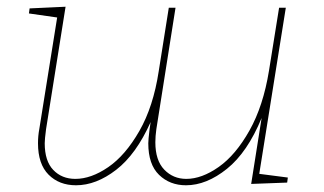

<svg xmlns="http://www.w3.org/2000/svg" viewBox="-20 -545 965 571"><path d="M751 -28 836 -17 834 -2 727 2 758 -194Q716 -92 655 -43Q594 6 533 6Q485 6 453 -25Q421 -56 421 -119Q421 -130 425 -162L428 -182Q385 -86 325.5 -40Q266 6 206 6Q156 6 124.5 -25.5Q93 -57 93 -119Q93 -141 97 -162L150 -493L66 -505L68 -520L175 -525L117 -161Q113 -131 113 -119Q113 -66 138.5 -39.5Q164 -13 204 -13Q251 -13 302 -48Q353 -83 394.5 -155.5Q436 -228 452 -333L482 -522H502L445 -161Q442 -140 442 -122Q442 -68 468.5 -40.5Q495 -13 534 -13Q580 -13 630.5 -48.5Q681 -84 722 -157Q763 -230 780 -335L810 -522H830Z"/></svg>

Font: Bitter Pro Thin
Style: Italic
Weight: 250
Italic angle: -9°
Designer: Sol Matas, and Bitter project Authors
Foundry: Sol Matas
Version: Version 1.010